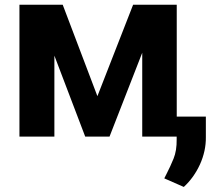

<svg xmlns="http://www.w3.org/2000/svg" viewBox="-20 -565 904 794"><path d="M239.3 -545.5 382.8 -167.3 530.5 -545.5H710.9V-82.7H831.3V2.1Q831.7 30.5 825.5 59.1Q819.2 87.7 807.2 114.3Q795.1 141 778.1 165Q761 188.9 740.1 208.1L659.4 172.6Q664.1 162.6 669.4 152.7Q677.2 137.8 684.1 122.5Q691.1 107.2 697.8 90.9Q711.3 57.9 710.6 11V0H568.2V-346.9L432.9 0H332.4L204.9 -334.9V0H60.4V-545.5Z"/></svg>

Font: Inter P
Style: Bold
Weight: 700
Designer: Rasmus Andersson
Foundry: rsms
Version: Version 3.018;git-588b23468